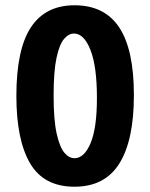

<svg xmlns="http://www.w3.org/2000/svg" viewBox="-20 -693 569 727"><path d="M262 14Q146 14 94 -74.5Q42 -163 42 -330Q42 -506 97 -589.5Q152 -673 262 -673Q376 -673 431.5 -589Q487 -505 487 -333Q487 -162 432 -74Q377 14 262 14ZM262 -94Q299 -94 323 -151Q347 -208 347 -322Q347 -442 322.5 -504Q298 -566 260 -566Q240 -566 222.5 -545.5Q205 -525 194 -474Q183 -423 183 -331Q183 -239 194.5 -187.5Q206 -136 223.5 -115Q241 -94 262 -94Z"/></svg>

Font: Bricolage Grotesque 10pt Condensed Bricolage Grotesque 10pt Condensed Regular
Style: Bold
Weight: 700
Width: 3
Designer: Mathieu Triay
Foundry: Atelier Triay
Version: Version 1.000; ttfautohint (v1.8.4.7-5d5b);gftools[0.9.32]